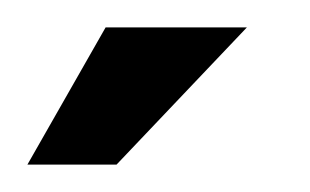

<svg xmlns="http://www.w3.org/2000/svg" viewBox="-20 -668 226 140"><path d="M0 -548 57 -648H160L65 -548Z"/></svg>

Font: Alumni Sans
Style: Bold
Weight: 700
Designer: Robert E. Leuschke
Foundry: Robert E. Leuschke
Version: Version 1.018